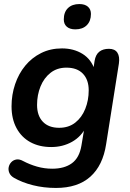

<svg xmlns="http://www.w3.org/2000/svg" viewBox="-20 -738 644 948"><path d="M256 190Q196 190 142.5 176.5Q89 163 49 140Q32 130 26 115.5Q20 101 23 87Q26 73 36 62.5Q46 52 61 49.5Q76 47 94 57Q126 74 162.5 84.5Q199 95 238 95Q298 95 335 68Q372 41 382 -19L398 -114L406 -113Q382 -64 336 -38Q290 -12 233 -12Q174 -12 130 -36Q86 -60 61.5 -105.5Q37 -151 37 -213Q37 -270 54.5 -322Q72 -374 104.5 -413.5Q137 -453 183 -476Q229 -499 286 -499Q344 -499 387.5 -472Q431 -445 448 -392L436 -364L447 -437Q452 -468 470 -482.5Q488 -497 518 -497Q547 -497 559.5 -478Q572 -459 567 -424L504 -26Q488 79 426 134.5Q364 190 256 190ZM272 -107Q319 -107 351.5 -132.5Q384 -158 401 -200.5Q418 -243 418 -292Q418 -344 389.5 -374Q361 -404 308 -404Q262 -404 229.5 -378.5Q197 -353 180 -311Q163 -269 163 -220Q163 -167 191.5 -137Q220 -107 272 -107ZM352 -593Q325 -593 310 -606Q295 -619 295 -642Q295 -678 315.5 -698Q336 -718 372 -718Q399 -718 414 -705Q429 -692 429 -669Q429 -634 408.5 -613.5Q388 -593 352 -593Z"/></svg>

Font: Nunito ExtraLight
Style: Italic
Weight: 200
Italic angle: -9°
Designer: Vernon Adams
Foundry: Vernon Adams
Version: Version 3.602